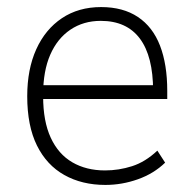

<svg xmlns="http://www.w3.org/2000/svg" viewBox="-20 -515 548 543"><path d="M278 8Q212 8 162 -20Q112 -48 84.5 -103.5Q57 -159 57 -243Q57 -319 82.5 -375.5Q108 -432 155 -463.5Q202 -495 266 -495Q328 -495 370 -467Q412 -439 432.5 -386Q453 -333 453 -258V-235H86V-274H431L413 -258Q413 -356 375.5 -406Q338 -456 265 -456Q216 -456 179 -431Q142 -406 122 -360Q102 -314 102 -248V-242Q102 -172 123.5 -125.5Q145 -79 184.5 -56Q224 -33 277 -33Q316 -33 353.5 -45Q391 -57 425 -89L447 -55Q415 -24 370 -8Q325 8 278 8Z"/></svg>

Font: Nunito Sans 10pt SemiCondensed ExtraLight
Style: Regular
Weight: 250
Width: 4
Designer: Vernon Adams
Foundry: Vernon Adams
Version: Version 3.101;gftools[0.9.27]